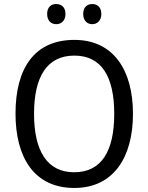

<svg xmlns="http://www.w3.org/2000/svg" viewBox="-20 -923 736 953"><path d="M214 -854C214 -820 234 -803 259 -803C284 -803 305 -820 305 -854C305 -888 284 -903 259 -903C234 -903 214 -888 214 -854ZM393 -854C393 -820 413 -803 438 -803C462 -803 483 -820 483 -854C483 -888 462 -903 438 -903C413 -903 393 -888 393 -854ZM640 -358C640 -574 544 -725 349 -725C153 -725 57 -587 57 -359C57 -145 147 10 349 10C544 10 640 -143 640 -358ZM149 -358C149 -542 213 -647 349 -647C484 -647 547 -543 547 -358C547 -173 484 -68 348 -68C214 -68 149 -174 149 -358Z"/></svg>

Font: Noto Sans Georgian SemiCondensed
Style: Regular
Weight: 400
Width: 4
Designer: Monotype Design Team, Akaki Razmadze
Foundry: Google LLC
Version: Version 2.005